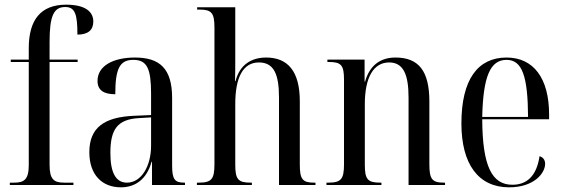

<svg xmlns="http://www.w3.org/2000/svg" viewBox="-20 -791 2409 821"><path d="M22 0H294V-10H255C211 -10 192 -23 192 -86V-526H312V-536H192V-611C192 -722 209 -761 259 -761C302 -761 311 -728 311 -643C357 -643 379 -663 379 -699C379 -740 346 -771 263 -771C153 -771 103 -705 103 -585V-536H26V-526H103V-85C103 -22 82 -10 40 -10H22Z M497 10C560 10 608 -26 628 -99H630V0H771V-10H768C728 -10 716 -23 716 -83V-372C716 -499 662 -545 557 -545C465 -545 397 -510 397 -445C397 -405 424 -388 473 -388C473 -496 491 -535 550 -535C610 -535 626 -496 626 -389V-299L556 -296C425 -291 362 -245 362 -140C362 -44 416 10 497 10ZM523 -10C476 -10 452 -51 452 -137C452 -237 481 -281 575 -286L626 -289V-168C626 -80 584 -10 523 -10Z M822 0H1057V-10H1052C998 -10 986 -24 986 -87V-346C986 -458 1018 -524 1087 -524C1151 -524 1173 -474 1173 -374V0H1329V-10H1323C1273 -10 1262 -25 1262 -88V-358C1262 -486 1211 -545 1118 -545C1056 -545 1005 -515 987 -444H985C986 -484 986 -504 986 -529V-760H823V-750H834C885 -750 897 -735 897 -673V-89C897 -24 884 -10 829 -10H822Z M1376 0H1611V-10H1606C1552 -10 1540 -24 1540 -87V-346C1540 -461 1578 -524 1644 -524C1705 -524 1727 -472 1727 -374V0H1883V-10H1879C1828 -10 1816 -24 1816 -89V-357C1816 -488 1770 -545 1671 -545C1608 -545 1561 -513 1541 -442H1539V-536H1380V-526H1385C1439 -526 1451 -513 1451 -450V-89C1451 -24 1438 -10 1383 -10H1376Z M2157 10C2262 10 2311 -49 2311 -91C2311 -107 2302 -119 2287 -123C2275 -40 2234 -1 2171 -1C2084 -1 2043 -79 2042 -281H2328V-301C2328 -457 2261 -545 2146 -545C2023 -545 1953 -451 1953 -263C1953 -90 2025 10 2157 10ZM2238 -291H2042C2046 -466 2077 -535 2146 -535C2213 -535 2237 -465 2238 -291Z"/></svg>

Font: Noto Serif Display Condensed
Style: Regular
Weight: 400
Width: 3
Designer: Monotype Design Team
Foundry: Monotype Imaging Inc.
Version: Version 2.009